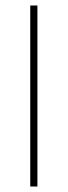

<svg xmlns="http://www.w3.org/2000/svg" viewBox="-20 -678 246 698"><path d="M116 -658V0H90V-658Z"/></svg>

Font: Noto Sans Oriya Thin
Style: Regular
Weight: 100
Designer: Amélie Bonet and Sol Matas
Foundry: Google LLC
Version: Version 2.006; ttfautohint (v1.8.4.7-5d5b)